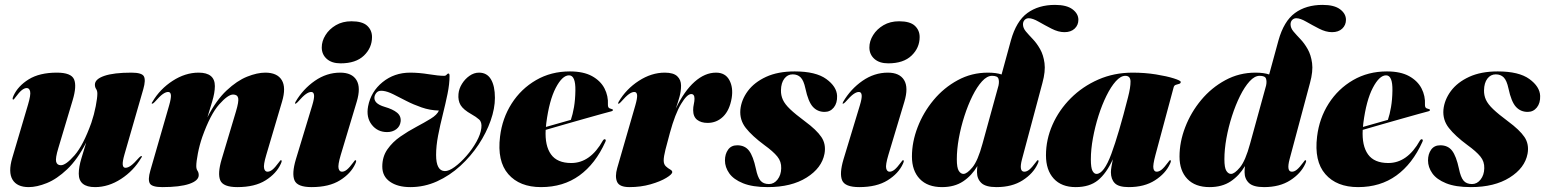

<svg xmlns="http://www.w3.org/2000/svg" viewBox="-20 -755 6317 785"><path d="M558 -117Q563 -117 557 -109Q526.5 -57 475 -23.5Q423.5 10 368.5 10Q302 10 302 -45Q302 -72 313 -108.2Q324 -144.5 332.5 -172.5Q296.5 -102.5 254.5 -62.8Q212.5 -23 171.5 -6.5Q130.5 10 97.5 10Q49.5 10 31.2 -20.5Q13 -51 30 -109L94.5 -327Q106.5 -367.5 103.2 -381.2Q100 -395 89.5 -395Q80 -395 69.2 -386.5Q58.5 -378 43 -357Q38.5 -351 37.2 -349.5Q36 -348 34 -348Q28.5 -348 35 -363Q53 -403 97.2 -430.5Q141.5 -458 212.5 -458Q271 -458 282.8 -430.5Q294.5 -403 277 -345L218.5 -149.5Q206 -108.5 209.5 -94Q213 -79.5 229 -79.5Q249.5 -79.5 285 -120.2Q320.5 -161 353.5 -253Q365 -287 371.5 -321Q378 -355 378 -372Q378 -384 373 -391.2Q368 -398.5 368 -409Q368 -431.5 406.5 -444.8Q445 -458 517 -458Q560 -458 568.2 -443Q576.5 -428 566 -391L489 -124Q480.5 -94.5 481.8 -81.8Q483 -69 493 -69Q503 -69 515.2 -77.8Q527.5 -86.5 549 -111Q555 -117 558 -117Z M602.5 -331Q597.5 -331 603.5 -339Q634 -391 685.8 -424.5Q737.5 -458 792 -458Q858.5 -458 858.5 -403Q858.5 -376 847.5 -339.8Q836.5 -303.5 828 -275.5Q864 -345.5 906.5 -385.2Q949 -425 990.2 -441.5Q1031.5 -458 1064.5 -458Q1113.5 -458 1132 -427.5Q1150.5 -397 1133 -339L1068.5 -121Q1056.5 -80.5 1059.8 -66.8Q1063 -53 1073.5 -53Q1083.5 -53 1094 -61.5Q1104.5 -70 1120 -91Q1124.5 -97 1125.8 -98.5Q1127 -100 1129 -100Q1135 -100 1128 -85Q1110 -45.5 1066 -17.8Q1022 10 950.5 10Q892 10 880.5 -17.8Q869 -45.5 886 -103L944.5 -298.5Q957 -340 953.8 -354.2Q950.5 -368.5 933 -368.5Q912 -368.5 876 -328Q840 -287.5 807 -195Q795.5 -161.5 789 -127.5Q782.5 -93.5 782.5 -76Q782.5 -64 787.5 -56.8Q792.5 -49.5 792.5 -39Q792.5 -16.5 754 -3.2Q715.5 10 643.5 10Q601 10 592.5 -5.2Q584 -20.5 594.5 -57L671.5 -324Q680 -353.5 678.8 -366.2Q677.5 -379 667.5 -379Q658 -379 645.8 -370.5Q633.5 -362 611.5 -337Q605.5 -331 602.5 -331Z M1372.5 -496Q1336.5 -496 1316 -514.2Q1295.5 -532.5 1295.5 -561Q1295.5 -587 1310.8 -611.5Q1326 -636 1353.2 -652Q1380.5 -668 1417 -668Q1461.5 -668 1481.2 -649.8Q1501 -631.5 1501 -603.5Q1501 -559.5 1468 -527.8Q1435 -496 1372.5 -496ZM1373 -121Q1361 -80.5 1364.2 -66.8Q1367.5 -53 1378 -53Q1388 -53 1398.5 -61.5Q1409 -70 1424.5 -91Q1429 -97 1430.2 -98.5Q1431.5 -100 1433.5 -100Q1439.5 -100 1432.5 -85Q1414.5 -45.5 1370 -17.8Q1325.5 10 1254 10Q1195.5 10 1184 -17.8Q1172.5 -45.5 1189.5 -103L1256.5 -324Q1265.5 -353.5 1264 -366.2Q1262.5 -379 1252.5 -379Q1243 -379 1230.8 -370.5Q1218.5 -362 1196.5 -337Q1190.5 -331 1187.5 -331Q1184 -331 1188.5 -339Q1219 -391 1267.2 -424.5Q1315.5 -458 1371 -458Q1419 -458 1437.5 -427.5Q1456 -397 1438.5 -339Z M2003.5 -355Q2003.5 -311.5 1986 -261.8Q1968.5 -212 1936.8 -164Q1905 -116 1861.8 -76.5Q1818.5 -37 1766.8 -13.5Q1715 10 1657.5 10Q1606 10 1574.5 -12Q1543 -34 1543 -74Q1543 -114.5 1564 -144.5Q1585 -174.5 1616.8 -196.5Q1648.5 -218.5 1682 -236.2Q1715.5 -254 1741.2 -269.8Q1767 -285.5 1774.5 -303Q1737.5 -304 1703.8 -315.8Q1670 -327.5 1641 -342.5Q1612 -357.5 1588 -369.5Q1564 -381.5 1546 -383.5Q1529 -385.5 1521.5 -378.2Q1514 -371 1511.5 -361.5Q1505 -332 1553 -318Q1586 -308.5 1603.2 -294.5Q1620.5 -280.5 1618 -258Q1615.5 -238 1600 -226.5Q1584.5 -215 1562.5 -215Q1523.5 -215 1500 -245Q1476.5 -275 1485 -320.5Q1496.5 -380.5 1544.2 -419.2Q1592 -458 1657 -458Q1693 -458 1733 -451.5Q1773 -445 1796 -445Q1802.5 -445 1806.2 -449.8Q1810 -454.5 1813.5 -454.5Q1818 -454.5 1818 -444.5Q1818 -412 1809.8 -371.5Q1801.5 -331 1790.5 -287.2Q1779.5 -243.5 1771.2 -200.8Q1763 -158 1763 -121.5Q1763 -56.5 1798.5 -55.5Q1815 -55 1839 -72.5Q1863 -90 1887 -117.5Q1911 -145 1928 -175.5Q1945 -206 1948 -231.5Q1951 -255.5 1938.8 -266.5Q1926.5 -277.5 1907.5 -288Q1874.5 -306.5 1863.2 -325.2Q1852 -344 1854.5 -371Q1856.5 -392.5 1868.8 -412.2Q1881 -432 1899.5 -445Q1918 -458 1938.5 -458Q1971 -458 1987.2 -430.8Q2003.5 -403.5 2003.5 -355Z M2455 -175Q2414.5 -85 2348.8 -37.5Q2283 10 2192 10Q2104.5 10 2058.2 -43Q2012 -96 2024.5 -197Q2033.5 -271.5 2072 -331.8Q2110.5 -392 2171.8 -427.5Q2233 -463 2310 -463Q2365.5 -463 2400.5 -443.8Q2435.5 -424.5 2451.5 -393.5Q2467.5 -362.5 2465.5 -327Q2465 -320.5 2467.8 -316Q2470.5 -311.5 2480 -309.5Q2486 -308.5 2486 -305Q2486 -302 2480 -300Q2470 -297.5 2441 -289.5Q2412 -281.5 2372.2 -270.2Q2332.5 -259 2290 -246.8Q2247.5 -234.5 2211 -224Q2207.5 -159 2232.8 -123.8Q2258 -88.5 2315.5 -88.5Q2393.5 -88.5 2445 -180.5Q2449.5 -187 2453.5 -185.5Q2459 -184 2455 -175ZM2213.5 -251.5Q2212.5 -243.5 2212 -236Q2238.5 -243.5 2265.5 -251.2Q2292.5 -259 2314 -265Q2321.5 -286.5 2326.8 -317Q2332 -347.5 2332.5 -385Q2333.5 -447 2306.5 -447Q2279 -447 2252.2 -395.8Q2225.5 -344.5 2213.5 -251.5Z M2508.5 -331Q2505 -331 2509.5 -339Q2540 -391 2591.8 -424.5Q2643.5 -458 2698 -458Q2733.5 -458 2749 -443.2Q2764.5 -428.5 2764.5 -405Q2764.5 -381.5 2758 -358.5Q2751.5 -335.5 2743 -311Q2777.5 -383 2819.8 -420.5Q2862 -458 2907.5 -458Q2945.5 -458 2962 -427.5Q2978.5 -397 2971.5 -354Q2963 -304 2936.5 -278.2Q2910 -252.5 2873 -252.5Q2846.5 -252.5 2830.2 -265.2Q2814 -278 2814 -305Q2814 -317.5 2816.8 -329.5Q2819.5 -341.5 2819.5 -351.5Q2819.5 -370.5 2806 -370.5Q2789 -370.5 2764.5 -329.8Q2740 -289 2719 -212Q2708 -172.5 2700.8 -143.5Q2693.5 -114.5 2693.5 -99Q2693.5 -83.5 2702.2 -75.2Q2711 -67 2719.8 -62.2Q2728.5 -57.5 2728.5 -51.5Q2728.5 -42.5 2704.2 -27.8Q2680 -13 2640 -1.5Q2600 10 2553.5 10Q2512.5 10 2503 -11.5Q2493.5 -33 2503.5 -68L2577.5 -324Q2586 -353.5 2584.8 -366.2Q2583.5 -379 2573.5 -379Q2564 -379 2551.8 -370.5Q2539.5 -362 2517.5 -337Q2512 -331 2508.5 -331Z M3124 -2.5Q3144.5 -2.5 3159 -21Q3173.5 -39.5 3174 -67Q3175 -94.5 3158 -115.2Q3141 -136 3105 -162Q3055 -199 3029.2 -231.8Q3003.5 -264.5 3007 -306.5Q3011 -347 3037.5 -382.8Q3064 -418.5 3112.2 -440.8Q3160.5 -463 3229 -463Q3315.5 -463 3358.2 -432Q3401 -401 3402.5 -363Q3403.5 -333.5 3389 -315.5Q3374.5 -297.5 3351.5 -297.5Q3322.5 -297.5 3303.5 -318.2Q3284.5 -339 3273 -393Q3266 -426 3253.5 -438.5Q3241 -451 3221 -451Q3200 -451 3186.8 -433.5Q3173.5 -416 3173 -386Q3172.5 -365.5 3180.8 -347.2Q3189 -329 3210.5 -308.5Q3232 -288 3271 -259Q3318.5 -224 3338.2 -194.8Q3358 -165.5 3351 -126.5Q3340 -68 3277.8 -29Q3215.5 10 3119 10Q3056.5 10 3017.8 -5.8Q2979 -21.5 2961.5 -46.5Q2944 -71.5 2944 -99Q2944 -125 2956.8 -143Q2969.5 -161 2994 -161Q3025.5 -161 3042.5 -138.8Q3059.5 -116.5 3070.5 -65Q3077.5 -30.5 3089.2 -16.5Q3101 -2.5 3124 -2.5Z M3611.5 -496Q3575.5 -496 3555 -514.2Q3534.5 -532.5 3534.5 -561Q3534.5 -587 3549.8 -611.5Q3565 -636 3592.2 -652Q3619.5 -668 3656 -668Q3700.5 -668 3720.2 -649.8Q3740 -631.5 3740 -603.5Q3740 -559.5 3707 -527.8Q3674 -496 3611.5 -496ZM3612 -121Q3600 -80.5 3603.2 -66.8Q3606.5 -53 3617 -53Q3627 -53 3637.5 -61.5Q3648 -70 3663.5 -91Q3668 -97 3669.2 -98.5Q3670.5 -100 3672.5 -100Q3678.5 -100 3671.5 -85Q3653.5 -45.5 3609 -17.8Q3564.5 10 3493 10Q3434.5 10 3423 -17.8Q3411.5 -45.5 3428.5 -103L3495.5 -324Q3504.5 -353.5 3503 -366.2Q3501.5 -379 3491.5 -379Q3482 -379 3469.8 -370.5Q3457.5 -362 3435.5 -337Q3429.5 -331 3426.5 -331Q3423 -331 3427.5 -339Q3458 -391 3506.2 -424.5Q3554.5 -458 3610 -458Q3658 -458 3676.5 -427.5Q3695 -397 3677.5 -339Z M4222.5 -85Q4204.5 -45.5 4161.2 -17.8Q4118 10 4054 10Q4010 10 3992.2 -7Q3974.5 -24 3974.5 -51Q3974.5 -63 3976 -76Q3953 -37 3917.8 -13.5Q3882.5 10 3831.5 10Q3772.5 10 3740.5 -23.5Q3708.5 -57 3708.5 -115Q3708.5 -174.5 3731.8 -235Q3755 -295.5 3797 -346Q3839 -396.5 3895.8 -427.2Q3952.5 -458 4019 -458Q4053 -458 4075 -450.5L4113 -589.5Q4135 -668.5 4180.5 -701.8Q4226 -735 4293.5 -735Q4341 -735 4365 -717Q4389 -699 4389 -674Q4389 -652.5 4373.8 -638Q4358.5 -623.5 4332 -623.5Q4307 -623.5 4279.2 -637.8Q4251.5 -652 4226.8 -666.2Q4202 -680.5 4186 -680.5Q4176 -680.5 4169.2 -673.5Q4162.5 -666.5 4162.5 -655.5Q4162.5 -640.5 4174.5 -626.2Q4186.5 -612 4202.8 -595Q4219 -578 4232.5 -554.2Q4246 -530.5 4250.5 -497Q4255 -463.5 4242 -416L4158.5 -104Q4145 -53 4168 -53Q4178 -53 4188.5 -61.5Q4199 -70 4214.5 -91Q4219 -97 4220.2 -98.5Q4221.5 -100 4223.5 -100Q4229.5 -100 4222.5 -85ZM3892 -104Q3892 -69 3900 -56.5Q3908 -44 3919 -44Q3933.5 -44 3955.8 -70.8Q3978 -97.5 3997 -167.5L4062.5 -405.5Q4066 -422.5 4062 -433.8Q4058 -445 4036 -445Q4015.5 -445 3995 -422.5Q3974.5 -400 3956 -362.8Q3937.5 -325.5 3923 -280.5Q3908.5 -235.5 3900.2 -189.5Q3892 -143.5 3892 -104Z M4704 -121Q4693 -80 4695.8 -66.5Q4698.5 -53 4709 -53Q4719 -53 4729.5 -61.5Q4740 -70 4755.5 -91Q4760 -97 4761.2 -98.5Q4762.5 -100 4764.5 -100Q4770.5 -100 4763.5 -85Q4745.5 -45.5 4702.2 -17.8Q4659 10 4595 10Q4553.5 10 4537.8 -6.2Q4522 -22.5 4522 -51Q4522 -60 4524.5 -74.8Q4527 -89.5 4530 -104Q4503.5 -46 4469 -18Q4434.5 10 4378 10Q4320 10 4288.2 -24.8Q4256.5 -59.5 4256.5 -120Q4256.5 -184.5 4283.2 -245Q4310 -305.5 4358 -353.5Q4406 -401.5 4470.5 -429.8Q4535 -458 4610.5 -458Q4661 -458 4706 -450.8Q4751 -443.5 4779.2 -434.5Q4807.5 -425.5 4807.5 -420Q4807.5 -414 4801 -412.2Q4794.5 -410.5 4787.5 -408.2Q4780.5 -406 4778.5 -398ZM4440 -103.5Q4440 -68.5 4446.8 -56.2Q4453.5 -44 4463 -44Q4493.5 -44 4523.8 -125.8Q4554 -207.5 4592 -357.5Q4602.5 -398 4602.2 -421.5Q4602 -445 4581 -445Q4562 -445 4542 -422.8Q4522 -400.5 4503.8 -363.5Q4485.5 -326.5 4471.2 -281.5Q4457 -236.5 4448.5 -190.2Q4440 -144 4440 -103.5Z M5316.5 -85Q5298.5 -45.5 5255.2 -17.8Q5212 10 5148 10Q5104 10 5086.2 -7Q5068.5 -24 5068.5 -51Q5068.5 -63 5070 -76Q5047 -37 5011.8 -13.5Q4976.5 10 4925.5 10Q4866.5 10 4834.5 -23.5Q4802.5 -57 4802.5 -115Q4802.5 -174.5 4825.8 -235Q4849 -295.5 4891 -346Q4933 -396.5 4989.8 -427.2Q5046.5 -458 5113 -458Q5147 -458 5169 -450.5L5207 -589.5Q5229 -668.5 5274.5 -701.8Q5320 -735 5387.5 -735Q5435 -735 5459 -717Q5483 -699 5483 -674Q5483 -652.5 5467.8 -638Q5452.5 -623.5 5426 -623.5Q5401 -623.5 5373.2 -637.8Q5345.5 -652 5320.8 -666.2Q5296 -680.5 5280 -680.5Q5270 -680.5 5263.2 -673.5Q5256.5 -666.5 5256.5 -655.5Q5256.5 -640.5 5268.5 -626.2Q5280.5 -612 5296.8 -595Q5313 -578 5326.5 -554.2Q5340 -530.5 5344.5 -497Q5349 -463.5 5336 -416L5252.5 -104Q5239 -53 5262 -53Q5272 -53 5282.5 -61.5Q5293 -70 5308.5 -91Q5313 -97 5314.2 -98.5Q5315.5 -100 5317.5 -100Q5323.5 -100 5316.5 -85ZM4986 -104Q4986 -69 4994 -56.5Q5002 -44 5013 -44Q5027.5 -44 5049.8 -70.8Q5072 -97.5 5091 -167.5L5156.5 -405.5Q5160 -422.5 5156 -433.8Q5152 -445 5130 -445Q5109.5 -445 5089 -422.5Q5068.5 -400 5050 -362.8Q5031.5 -325.5 5017 -280.5Q5002.5 -235.5 4994.2 -189.5Q4986 -143.5 4986 -104Z M5795.5 -175Q5755 -85 5689.2 -37.5Q5623.5 10 5532.5 10Q5445 10 5398.8 -43Q5352.5 -96 5365 -197Q5374 -271.5 5412.5 -331.8Q5451 -392 5512.2 -427.5Q5573.5 -463 5650.5 -463Q5706 -463 5741 -443.8Q5776 -424.5 5792 -393.5Q5808 -362.5 5806 -327Q5805.5 -320.5 5808.2 -316Q5811 -311.5 5820.5 -309.5Q5826.5 -308.5 5826.5 -305Q5826.5 -302 5820.5 -300Q5810.5 -297.5 5781.5 -289.5Q5752.5 -281.5 5712.8 -270.2Q5673 -259 5630.5 -246.8Q5588 -234.5 5551.5 -224Q5548 -159 5573.2 -123.8Q5598.5 -88.5 5656 -88.5Q5734 -88.5 5785.5 -180.5Q5790 -187 5794 -185.5Q5799.5 -184 5795.5 -175ZM5554 -251.5Q5553 -243.5 5552.5 -236Q5579 -243.5 5606 -251.2Q5633 -259 5654.5 -265Q5662 -286.5 5667.2 -317Q5672.5 -347.5 5673 -385Q5674 -447 5647 -447Q5619.5 -447 5592.8 -395.8Q5566 -344.5 5554 -251.5Z M5998.5 -2.5Q6019 -2.5 6033.5 -21Q6048 -39.5 6048.5 -67Q6049.5 -94.5 6032.5 -115.2Q6015.5 -136 5979.5 -162Q5929.5 -199 5903.8 -231.8Q5878 -264.5 5881.5 -306.5Q5885.5 -347 5912 -382.8Q5938.5 -418.5 5986.8 -440.8Q6035 -463 6103.5 -463Q6190 -463 6232.8 -432Q6275.5 -401 6277 -363Q6278 -333.5 6263.5 -315.5Q6249 -297.5 6226 -297.5Q6197 -297.5 6178 -318.2Q6159 -339 6147.5 -393Q6140.5 -426 6128 -438.5Q6115.5 -451 6095.5 -451Q6074.5 -451 6061.2 -433.5Q6048 -416 6047.5 -386Q6047 -365.5 6055.2 -347.2Q6063.5 -329 6085 -308.5Q6106.5 -288 6145.5 -259Q6193 -224 6212.8 -194.8Q6232.5 -165.5 6225.5 -126.5Q6214.5 -68 6152.2 -29Q6090 10 5993.5 10Q5931 10 5892.2 -5.8Q5853.5 -21.5 5836 -46.5Q5818.5 -71.5 5818.5 -99Q5818.5 -125 5831.2 -143Q5844 -161 5868.5 -161Q5900 -161 5917 -138.8Q5934 -116.5 5945 -65Q5952 -30.5 5963.8 -16.5Q5975.5 -2.5 5998.5 -2.5Z"/></svg>

Font: Fraunces 144pt S000 Black
Style: Italic
Weight: 900
Italic angle: -16°
Version: Version 1.000; ttfautohint (v1.8.3)